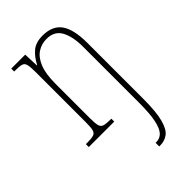

<svg xmlns="http://www.w3.org/2000/svg" viewBox="-238 -617 933 933"><g transform="rotate(-45 228.5 -151.0)"><path d="M272 240V215H277Q302 215 318.5 197.5Q335 180 344 137.5Q353 95 353 20V-364Q353 -434 330.5 -475.5Q308 -517 254 -517Q220 -517 192 -499Q164 -481 147.5 -440.5Q131 -400 131 -333V-96Q131 -61 135 -45Q139 -29 153 -24.5Q167 -20 197 -20H203V0H28V-20H36Q67 -20 81 -24.5Q95 -29 99 -45Q103 -61 103 -96V-441Q103 -476 99 -492Q95 -508 81 -512Q67 -516 36 -516H31V-536H127L130 -459H132Q151 -496 178 -519Q205 -542 252 -542Q320 -542 350.5 -498.5Q381 -455 381 -363V20Q381 112 368 159.5Q355 207 332 223.5Q309 240 280 240Z"/></g></svg>

Font: Noto Serif Georgian ExtraCondensed Thin
Style: Regular
Weight: 100
Width: 2
Designer: Monotype Design Team, Akaki Razmadze
Foundry: Google LLC
Version: Version 2.003; ttfautohint (v1.8.4.7-5d5b)